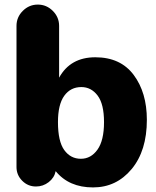

<svg xmlns="http://www.w3.org/2000/svg" viewBox="-20 -806 682 838"><path d="M386 12Q281 12 223 -59Q217 -30 192.5 -11Q168 8 137 8Q102 8 77 -17Q52 -42 52 -77V-693Q52 -731 79.5 -758.5Q107 -786 145 -786Q183 -786 210.5 -758.5Q238 -731 238 -693V-467Q287 -556 396 -556Q506 -556 563.5 -479Q621 -402 621 -283Q621 -148 554.5 -68Q488 12 386 12ZM333 -113Q377 -113 405.5 -153Q434 -193 434 -273Q434 -352 406 -389Q378 -426 335 -426Q288 -426 260.5 -388Q233 -350 233 -273Q233 -189 260.5 -151Q288 -113 333 -113Z"/></svg>

Font: Jellee Roman
Style: Regular
Weight: 400
Designer: Alfredo Marco Pradil
Foundry: Alfredo Marco Pradil
Version: Version 1.016;PS 001.016;hotconv 1.0.88;makeotf.lib2.5.64775